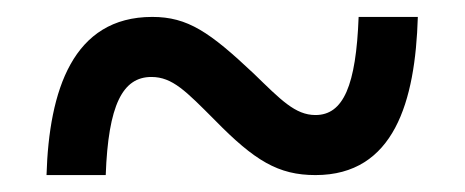

<svg xmlns="http://www.w3.org/2000/svg" viewBox="-20 -470 550 227"><path d="M35 -263H105C108 -346 125 -379 159 -379C184 -379 200 -362 234 -328C281 -280 309 -263 353 -263C446 -263 471 -350 474 -450H404C401 -369 386 -334 353 -334C329 -334 312 -352 280 -383C228 -432 202 -450 160 -450C66 -450 38 -363 35 -263Z"/></svg>

Font: Noto Serif Bengali SemiCondensed ExtraBold
Style: Regular
Weight: 800
Width: 4
Designer: Juan Bruce, Universal Thirst, Indian Type Foundry and the Monotype Design Team.
Foundry: Monotype Imaging Inc.
Version: Version 2.003